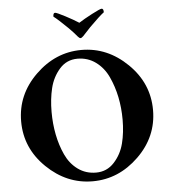

<svg xmlns="http://www.w3.org/2000/svg" viewBox="-58 -901 857 963"><g transform="rotate(-5 371.0 -420.0)"><path d="M372.1 -788.1Q397.5 -804.7 439.5 -826.7Q481.4 -848.6 489.3 -848.6Q499 -848.6 499 -830.1Q475.6 -812.5 424.8 -761.7Q420.9 -757.8 385.7 -719.7Q377 -710.9 371.1 -710.9Q366.2 -710.9 358.4 -719.7Q340.8 -741.2 316.4 -765.6Q268.6 -812.5 245.1 -830.1Q245.1 -848.6 254.9 -848.6Q262.7 -848.6 304.7 -826.7Q346.7 -804.7 372.1 -788.1ZM346.7 -609.4Q292 -609.4 256.3 -568.8Q220.7 -528.3 207.5 -473.6Q194.3 -418.9 194.3 -354.5Q194.3 -294.9 205.1 -240.2Q215.8 -185.5 237.8 -137.7Q259.8 -89.8 299.3 -61Q338.9 -32.2 390.6 -32.2Q445.3 -32.2 481.9 -72.3Q518.6 -112.3 532.2 -166.5Q545.9 -220.7 545.9 -285.2Q545.9 -344.7 534.7 -399.4Q523.4 -454.1 501 -502.4Q478.5 -550.8 438.5 -580.1Q398.4 -609.4 346.7 -609.4ZM138.7 -553.2Q239.3 -651.4 370.1 -651.4Q501 -651.4 601.6 -553.2Q702.1 -455.1 702.1 -320.3Q702.1 -185.5 601.6 -87.9Q501 9.8 370.1 9.8Q239.3 9.8 138.7 -87.9Q38.1 -185.5 38.1 -320.3Q38.1 -455.1 138.7 -553.2Z"/></g></svg>

Font: Crimson
Style: Bold
Weight: 700
Version: Version 0.8 ; ttfautohint (v1.00) -l 8 -r 50 -G 200 -x 14 -D